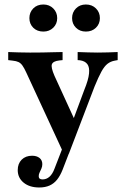

<svg xmlns="http://www.w3.org/2000/svg" viewBox="-20 -650 566 863"><path d="M266.9 41.1 97.6 -325Q88.7 -344.4 81 -355.2Q73.4 -366.1 63.3 -371Q53.2 -375.8 37.1 -377.4L16.9 -379.8V-416.1Q37.1 -415.3 63.7 -414.5Q90.3 -413.7 113.7 -413.7H115.3H117.7Q143.5 -413.7 170.6 -414.1Q197.6 -414.5 221.4 -415.3Q245.2 -416.1 261.3 -416.1V-379.8L246 -378.2Q218.5 -375 213.3 -361.3Q208.1 -347.6 225 -308.9L321 -99.2L301.6 -91.9L358.9 -246Q377.4 -291.1 380.2 -319.4Q383.1 -347.6 372.6 -361.7Q362.1 -375.8 339.5 -379L329 -379.8V-416.1Q353.2 -415.3 375.4 -414.5Q397.6 -413.7 419.4 -413.7Q443.5 -413.7 466.1 -414.5Q488.7 -415.3 508.9 -416.1V-379.8L496 -377.4Q477.4 -374.2 463.3 -363.3Q449.2 -352.4 435.9 -328.2Q422.6 -304 404.8 -260.5L289.5 41.1ZM156.5 192.7Q112.9 192.7 86.3 171Q59.7 149.2 59.7 114.5Q59.7 85.5 77.4 67.7Q95.2 50 124.2 50Q145.2 50 157.7 60.1Q170.2 70.2 170.2 87.9Q170.2 98.4 166.1 107.7Q162.1 116.9 158.1 125Q154 133.1 154 141.9Q154 156.5 171 156.5Q188.7 156.5 202.4 144.4Q216.1 132.3 225 108.1L271 -10.5L304 2.4L261.3 112.9Q250.8 139.5 236.7 157.3Q222.6 175 202.8 183.9Q183.1 192.7 156.5 192.7ZM366.1 -508.1Q338.7 -508.1 321.4 -525.4Q304 -542.7 304 -568.5Q304 -594.4 321.4 -612.1Q338.7 -629.8 366.1 -629.8Q393.5 -629.8 411.3 -612.1Q429 -594.4 429 -568.5Q429 -542.7 411.3 -525.4Q393.5 -508.1 366.1 -508.1ZM175 -508.1Q146.8 -508.1 129.4 -525.4Q112.1 -542.7 112.1 -568.5Q112.1 -594.4 129.4 -612.1Q146.8 -629.8 175 -629.8Q201.6 -629.8 219.4 -612.1Q237.1 -594.4 237.1 -568.5Q237.1 -542.7 219.4 -525.4Q201.6 -508.1 175 -508.1Z"/></svg>

Font: Playfair 9pt
Style: Bold
Weight: 700
Designer: Claus Eggers Sørensen
Foundry: Claus Eggers Sørensen
Version: Version 2.203